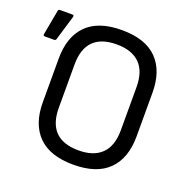

<svg xmlns="http://www.w3.org/2000/svg" viewBox="-122 -782 890 908"><g transform="rotate(20 323.0 -327.5)"><path d="M341 11Q223 11 164 -48.5Q105 -108 105 -217V-437Q105 -547 164 -606.5Q223 -666 341 -666Q459 -666 518 -606.5Q577 -547 577 -437V-217Q577 -108 518 -48.5Q459 11 341 11ZM341 -61Q417 -61 457 -100.5Q497 -140 497 -219V-436Q497 -515 457 -554.5Q417 -594 341 -594Q185 -594 185 -436V-219Q185 -61 341 -61ZM7 -513Q-1 -513 0 -522L23 -647Q24 -655 33 -655H95Q104 -655 101 -644L64 -520Q62 -513 53 -513Z"/></g></svg>

Font: Sofia Sans Semi Condensed
Style: Regular
Weight: 400
Designer: Botio Nikoltchev, Ani Petrova
Foundry: lettersoup
Version: Version 4.100; ttfautohint (v1.8.4.7-5d5b)